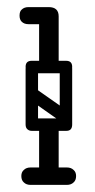

<svg xmlns="http://www.w3.org/2000/svg" viewBox="-20 -520 266 540"><path d="M60 -452Q48 -452 41 -459Q35 -465 35 -476Q35 -488 41 -493Q48 -500 60 -500H111Q122 -500 128 -498.5Q134 -497 135 -495Q143 -487 143 -476Q142 -465 136 -459Q133 -456 127.5 -454Q122 -452 111 -452ZM52 -170Q52 -187 69 -187H166Q183 -187 183 -170Q183 -152 167 -152H69Q62 -152 57 -156.5Q52 -161 52 -170ZM117 -3Q90 -3 90 -29V-158Q90 -184 117 -184Q145 -184 145 -158V-29Q145 -3 117 -3ZM117 -314Q90 -314 90 -340V-474Q90 -500 117 -500Q145 -500 145 -474V-340Q145 -314 117 -314ZM52 -332Q52 -349 69 -349H166Q183 -349 183 -332Q183 -314 167 -314H69Q62 -314 57 -318.5Q52 -323 52 -332ZM57 -267Q67 -280 80 -271L174 -205Q188 -196 177 -180Q167 -167 154 -176L60 -242Q55 -246 53.5 -253Q52 -260 57 -267ZM165 -153Q148 -153 148 -170V-326Q148 -343 165 -343Q183 -343 183 -327V-171Q183 -153 165 -153ZM69 -153Q52 -153 52 -170V-326Q52 -343 69 -343Q87 -343 87 -327V-171Q87 -153 69 -153ZM40 -25Q40 -36 47 -42Q54 -49 66 -49H115Q127 -49 134 -43Q141 -36 141 -25Q141 -13 134 -6Q127 0 115 0H66Q54 0 47 -7Q40 -13 40 -25ZM194 -25Q194 -13 187 -7Q180 0 168 0H119Q108 0 100 -6Q93 -13 93 -25Q93 -36 100 -43Q108 -49 119 -49H168Q180 -49 187 -42Q194 -36 194 -25Z"/></svg>

Font: Agu Display
Style: Regular
Weight: 400
Designer: Oluwaseun Badejo
Version: Version 1.103